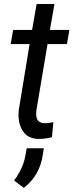

<svg xmlns="http://www.w3.org/2000/svg" viewBox="-20 -676 362 947"><path d="M160.6 -656.2 138.2 -528.3H44.9L32.7 -458.5H126L72.3 -131.3C71.8 -123.5 71.3 -116.2 71.3 -108.9C71.3 -76.7 79.1 -48.8 95.2 -25.9C111.3 -2.9 136.7 8.8 171.9 9.3C193.8 9.3 215.3 6.3 236.3 0.5L243.2 -73.2C225.1 -69.8 210.9 -68.4 200.2 -68.4C174.8 -68.4 161.1 -81.1 158.7 -106.4C158.2 -109.4 158.2 -112.3 158.2 -115.2C158.2 -120.1 158.7 -125 159.2 -129.9L214.4 -458.5H310.1L322.3 -528.3H226.1L248.5 -656.2ZM97.7 250.5C150.4 209.5 181.6 154.8 191.4 85.9L195.8 55.2H111.8L104.5 95.2C97.2 134.8 79.1 174.3 49.3 214.4Z"/></svg>

Font: Roboto
Style: Italic
Weight: 400
Italic angle: -12°
Designer: Google
Version: Version 2.137; 2017